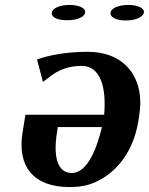

<svg xmlns="http://www.w3.org/2000/svg" viewBox="-20 -749 603 778"><path d="M71 -210C50 -75 115 9 262 9C299 9 333 4 364 -10C454 -49 522 -138 541 -261L544 -280C550 -316 550 -350 544 -382C525 -473 457 -539 335 -539C251 -539 180 -526 130 -508L154 -417C166 -426 177 -434 188 -443C224 -469 264 -482 311 -482C386 -482 412 -397 402 -284H83ZM190 -698C187 -678 214 -667 253 -667C291 -667 322 -679 325 -698C328 -716 300 -729 262 -729C224 -729 193 -717 190 -698ZM211 -213 214 -234H393C371 -141 332 -48 271 -48C213 -48 195 -113 211 -213ZM428 -698C425 -679 451 -666 490 -666C528 -666 560 -679 563 -698C566 -716 538 -729 500 -729C462 -729 431 -717 428 -698Z"/></svg>

Font: Aerodynamic
Style: Obl
Weight: 500
Designer: Google
Version: Version 2.000980; 2014